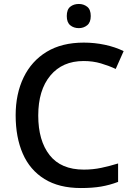

<svg xmlns="http://www.w3.org/2000/svg" viewBox="-20 -939 675 969"><path d="M402 -631Q295 -631 234 -557.5Q173 -484 173 -356Q173 -229 230.5 -156Q288 -83 403 -83Q449 -83 491.5 -92Q534 -101 576 -114V-21Q534 -5 490.5 2.5Q447 10 388 10Q278 10 204.5 -35.5Q131 -81 95 -163.5Q59 -246 59 -357Q59 -465 99 -548Q139 -631 215.5 -677.5Q292 -724 403 -724Q457 -724 509 -713Q561 -702 604 -681L564 -591Q530 -607 489.5 -619Q449 -631 402 -631ZM378 -919Q402 -919 420 -905Q438 -891 438 -858Q438 -826 420 -811.5Q402 -797 378 -797Q352 -797 334.5 -811.5Q317 -826 317 -858Q317 -891 334.5 -905Q352 -919 378 -919Z"/></svg>

Font: Noto Sans Lao Looped Medium
Style: Regular
Weight: 500
Designer: Mark Frömberg, Ben Mitchell
Foundry: The Fontpad Ltd
Version: Version 1.002; ttfautohint (v1.8.4.7-5d5b)